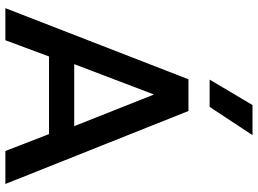

<svg xmlns="http://www.w3.org/2000/svg" viewBox="-146 -840 985 734"><g transform="rotate(90 347.0 -472.5)"><path d="M10.7 0 282.6 -700H403.8L682.8 0H556.7L492.1 -166.9H195.4L133.3 0ZM224.7 -263.2H461.8L340.8 -568.2ZM283.8 -780.9 381.1 -944.8H496.2L388.1 -780.9Z"/></g></svg>

Font: Geologica Thin
Style: Regular
Weight: 100
Version: Version 1.010;gftools[0.9.28]